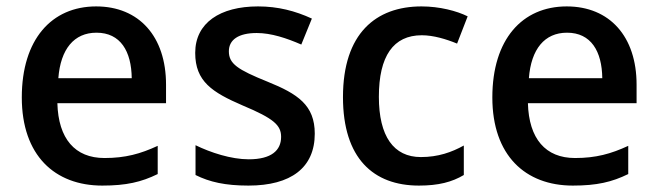

<svg xmlns="http://www.w3.org/2000/svg" viewBox="-20 -569 2051 599"><path d="M280 -549C141 -549 48 -446 48 -265C48 -84 151 10 299 10C374 10 421 -1 472 -26V-114C418 -89 371 -76 306 -76C214 -76 162 -136 159 -247H498V-305C498 -455 414 -549 280 -549ZM281 -467C356 -467 390 -409 391 -325H162C169 -416 211 -467 281 -467Z M962 -152C962 -241 909 -276 815 -314C721 -352 694 -370 694 -409C694 -445 724 -466 781 -466C826 -466 874 -450 920 -430L953 -511C901 -535 847 -549 785 -549C667 -549 589 -498 589 -404C589 -315 642 -281 737 -240C835 -199 857 -178 857 -142C857 -100 827 -72 756 -72C701 -72 637 -93 590 -116V-23C634 -1 683 10 755 10C888 10 962 -46 962 -152Z M1287 10C1348 10 1390 -1 1427 -23V-115C1389 -94 1347 -79 1293 -79C1208 -79 1162 -144 1162 -267C1162 -394 1207 -459 1296 -459C1332 -459 1372 -447 1406 -433L1439 -518C1405 -535 1351 -549 1295 -549C1153 -549 1050 -465 1050 -266C1050 -75 1145 10 1287 10Z M1748 -549C1609 -549 1516 -446 1516 -265C1516 -84 1619 10 1767 10C1842 10 1889 -1 1940 -26V-114C1886 -89 1839 -76 1774 -76C1682 -76 1630 -136 1627 -247H1966V-305C1966 -455 1882 -549 1748 -549ZM1749 -467C1824 -467 1858 -409 1859 -325H1630C1637 -416 1679 -467 1749 -467Z"/></svg>

Font: Noto Sans Thai Medium
Style: Regular
Weight: 500
Designer: Monotype Design Team
Foundry: Monotype Imaging Inc.
Version: Version 1.901